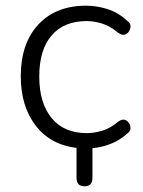

<svg xmlns="http://www.w3.org/2000/svg" viewBox="-20 -514 504 675"><path d="M277 141Q249 141 249 111V6Q157 -5 105 -73Q53 -141 53 -246Q53 -361 114.5 -427.5Q176 -494 283 -494Q320 -494 358 -482Q396 -470 427 -441Q441 -432 438.5 -417Q436 -402 424 -394.5Q412 -387 395 -399Q368 -422 339.5 -431Q311 -440 285 -440Q205 -440 161.5 -389.5Q118 -339 118 -245Q118 -152 161.5 -99Q205 -46 285 -46Q311 -46 339.5 -54.5Q368 -63 395 -86Q412 -98 424 -90.5Q436 -83 438.5 -68.5Q441 -54 427 -44Q400 -20 368.5 -8Q337 4 305 7V111Q305 141 277 141Z"/></svg>

Font: Chiron GoRound TC L
Style: Regular
Weight: 300
Designer: Ryoko NISHIZUKA 西塚涼子 (kana, bopomofo & ideographs); Paul D. Hunt (Latin, Greek & Cyrillic); Sandoll Communications 산돌커뮤니
Foundry: Adobe
Version: Version 1.000;hotconv 1.1.1;makeotfexe 2.6.0